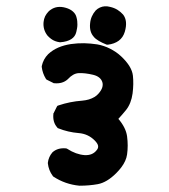

<svg xmlns="http://www.w3.org/2000/svg" viewBox="-20 -587 540 613"><path d="M233.4 5.9Q188 1.5 150.9 -22.9L149.4 -23.9L148.4 -25.4Q135.3 -43 132.8 -65.4V-66.4V-67.4Q133.8 -76.7 137.5 -85Q141.1 -93.3 147 -100.1L147.5 -100.6L147.9 -101.1Q164.6 -115.7 190.4 -113.3L192.9 -112.8L194.8 -111.8Q222.7 -93.8 250 -91.8Q274.9 -90.3 288.1 -106.9Q294.4 -113.8 293.2 -121.3Q292 -128.9 282.2 -138.7Q261.2 -159.7 231.4 -162.1Q196.8 -165 166.5 -177.2L164.1 -178.2L162.6 -180.2Q147.9 -196.8 150.4 -222.7V-224.6L151.4 -226.1L161.1 -245.6L163.1 -249L167 -250.5Q203.1 -262.7 242.2 -265.6Q253.9 -266.6 263.7 -269.5Q273.4 -272.5 281.2 -277.1Q289.1 -281.7 294.9 -288.6Q312 -308.1 306.6 -325.2Q300.8 -342.3 277.8 -348.1Q251 -354.5 231 -353.5Q213.4 -352.5 196.8 -334.5L196.3 -334L195.8 -333.5Q179.2 -318.8 153.3 -321.3H151.4L149.9 -322.3L130.4 -332L127.9 -333.5L126.5 -335.4Q115.7 -353 113.3 -373V-374.5V-376Q118.2 -398.4 133.8 -414.1Q147.9 -427.2 166 -435.1Q184.1 -442.9 206.1 -446.3Q216.8 -447.8 227.5 -448.5Q238.3 -449.2 248.8 -449Q259.3 -448.7 269.8 -447.8Q280.3 -446.8 290.5 -445.3Q301.3 -443.4 311.5 -439.9Q321.8 -436.5 331.3 -431.6Q340.8 -426.8 349.9 -420.7Q358.9 -414.6 367.2 -406.7Q400.9 -375 404.3 -345.7Q407.2 -319.3 403.3 -288.6Q398.9 -256.8 382.8 -236.3Q370.6 -221.2 357.9 -207.5Q381.8 -179.7 385.7 -151.9Q387.7 -136.7 387.7 -122.3Q387.7 -107.9 385.7 -93.8Q384.3 -83.5 379.6 -73.2Q375 -63 367.9 -53.5Q360.8 -43.9 351.1 -34.2Q321.3 -4.4 292 1Q264.6 5.9 234.4 5.9H233.9ZM319.8 -444.8Q313 -447.8 306.9 -450.4Q300.8 -453.1 295.7 -456.3Q290.5 -459.5 286.1 -462.9Q281.7 -466.3 278.8 -470.2Q265.1 -485.8 267.6 -511.7Q268.6 -523.9 273.2 -534.4Q277.8 -544.9 285.6 -553.7Q291.5 -559.6 299.1 -563Q306.6 -566.4 314.7 -566.9Q322.8 -567.4 332 -564.9Q344.7 -562 355 -555.7Q365.2 -549.3 373 -540.5Q388.7 -520.5 378.4 -485.4Q373 -467.3 359.1 -457Q345.2 -446.8 324.2 -444.3H321.8ZM170.9 -452.1Q163.1 -453.1 156 -455.8Q148.9 -458.5 143.1 -462.9Q137.2 -467.3 131.8 -473.1Q116.7 -492.2 119.1 -516.6Q119.6 -521.5 120.8 -526.1Q122.1 -530.8 124 -534.9Q126 -539.1 128.7 -542.7Q131.3 -546.4 134.5 -549.8Q137.7 -553.2 141.6 -555.7Q162.1 -570.3 190.4 -562Q204.1 -558.1 213.1 -550Q222.2 -542 224.6 -530.3Q226.1 -524.9 226.6 -519.5Q227.1 -514.2 227.1 -508.5Q227.1 -502.9 226.1 -497.1Q225.1 -491.2 223.6 -484.9Q216.8 -455.6 172.9 -452.1H171.9Z"/></svg>

Font: NaikaiFont
Style: Bold
Weight: 700
Version: Version 1.89